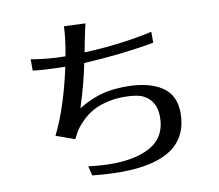

<svg xmlns="http://www.w3.org/2000/svg" viewBox="-87 -894 1174 1029"><g transform="rotate(-10 500.0 -379.0)"><path d="M118.2 -585V-646.5Q206.1 -630.9 304.7 -629.9Q323.2 -731.4 324.2 -790L440.4 -785.2Q435.5 -761.7 429.7 -736.8Q423.8 -711.9 419.9 -689.5L409.2 -632.8Q612.3 -641.6 780.3 -679.7V-620.1Q603.5 -587.9 397.5 -577.1Q375 -465.8 335 -341.8Q418.9 -392.6 497.1 -406.2Q541 -414.1 597.7 -414.1Q717.8 -414.1 788.6 -368.2Q859.4 -322.3 859.4 -224.6Q859.4 32.2 489.3 32.2Q414.1 32.2 335 23.4L322.3 -28.3Q536.1 0 653.3 -60.5Q747.1 -109.4 747.1 -222.7Q747.1 -307.6 682.6 -342.8Q648.4 -361.3 574.2 -361.3Q500 -361.3 433.6 -335.4Q367.2 -309.6 313.5 -242.2Q299.8 -225.6 279.3 -183.6L177.7 -219.7Q248 -360.4 293.9 -575.2Q179.7 -577.1 118.2 -585Z"/></g></svg>

Font: GenEi LateMin v2
Style: Medium
Weight: 500
Designer: o_tamon (Modified)
Foundry: o_tamon / Adobe Systems Incorporated / FONT 910 / Philipp H. Poll
Version: Version 2.1;Original Version 1.004